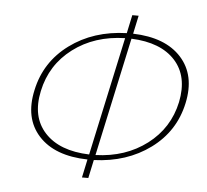

<svg xmlns="http://www.w3.org/2000/svg" viewBox="-50 -721 846 784"><g transform="rotate(5 373.0 -329.0)"><path d="M471 -593Q604 -589 669 -517Q734 -445 709 -329Q684 -212 587.5 -141Q491 -70 356 -65L340 10H314L330 -65Q195 -68 129.5 -140Q64 -212 90 -329Q115 -446 212 -517.5Q309 -589 445 -593L461 -668H487ZM116 -327Q93 -220 153 -155Q213 -90 335 -86L440 -572Q315 -569 227 -502.5Q139 -436 116 -327ZM682 -331Q704 -438 645.5 -502.5Q587 -567 466 -572L361 -86Q484 -90 571.5 -156.5Q659 -223 682 -331Z"/></g></svg>

Font: EauTestText Extralight
Style: Italic
Weight: 250
Italic angle: -12°
Designer: Christian Thalmann (Catharsis Fonts)
Version: Version 0.001;PS 000.001;hotconv 1.0.88;makeotf.lib2.5.64775